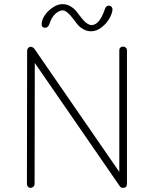

<svg xmlns="http://www.w3.org/2000/svg" viewBox="-20 -901 743 927"><path d="M420 -750Q400 -750 384 -759Q368 -768 359.5 -777Q351 -786 335 -808Q303 -851 282 -851Q267 -851 248.5 -835.5Q230 -820 218 -784Q212 -767 198 -767Q181 -767 181 -784Q181 -804 196 -827Q212 -850 235.5 -865.5Q259 -881 282 -881Q302 -881 318.5 -871.5Q335 -862 343 -853Q351 -844 365 -825Q398 -780 422 -780Q461 -780 487 -859Q493 -874 506 -874Q512 -874 517.5 -869Q523 -864 523 -856Q523 -841 512 -819Q498 -791 472.5 -770.5Q447 -750 420 -750ZM128 6Q120 6 115 0.5Q110 -5 110 -13L111 -656Q111 -664 116 -669.5Q121 -675 128 -675Q139 -675 147 -664L556 -71V-658Q556 -666 561 -671Q566 -676 574 -676Q582 -676 587.5 -671Q593 -666 593 -658V-13Q593 6 574 6Q563 6 559 -1L148 -597L147 -13Q147 -5 141 0.5Q135 6 128 6Z"/></svg>

Font: Comic Neue Light
Style: Regular
Weight: 300
Designer: Craig Rozynski
Foundry: Craig Rozynski
Version: Version 2.003